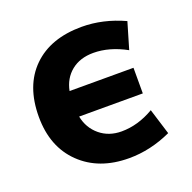

<svg xmlns="http://www.w3.org/2000/svg" viewBox="-103 -636 749 750"><g transform="rotate(-20 272.0 -261.0)"><path d="M454.1 -135.7 487.3 -28.3Q400.4 11.7 311.5 11.7Q186.5 11.7 110.4 -62Q34.2 -135.7 34.2 -260.7Q34.2 -389.6 107.9 -461.9Q181.6 -534.2 311.5 -534.2Q399.4 -534.2 487.3 -494.1L455.1 -384.8Q385.7 -422.9 319.3 -422.9Q263.7 -422.9 227.5 -393.6Q191.4 -364.3 181.6 -314.5H447.3V-208H182.6Q192.4 -158.2 229.5 -127.4Q266.6 -96.7 319.3 -96.7Q387.7 -96.7 454.1 -135.7Z"/></g></svg>

Font: Nasu
Style: Bold
Weight: 700
Designer: Ryoko NISHIZUKA (kana &amp; ideographs); Paul D. Hunt (Latin, Greek &amp; Cyrillic); Wenlong ZHANG (bopomofo); Sandoll C
Version: Version 2014.1215